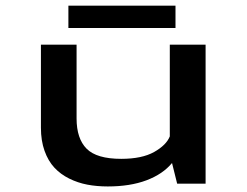

<svg xmlns="http://www.w3.org/2000/svg" viewBox="-20 -662 890 692"><path d="M226.5 -641.5H612.5V-561H226.5ZM368.5 10Q329 10 294.8 3.5Q260.5 -3 229.2 -18.5Q198 -34 175.8 -58Q153.5 -82 140.5 -118.5Q127.5 -155 127.5 -201.5V-501H256V-235Q256 -162.5 292.2 -126Q328.5 -89.5 417 -89.5Q491.5 -89.5 535.5 -114.2Q579.5 -139 592 -170.5V-501H721V0H618.5L600 -74.5Q567 -34.5 508 -12.2Q449 10 368.5 10Z"/></svg>

Font: League Mono Wide Medium
Style: Regular
Weight: 500
Width: 8
Designer: Tyler Finck
Foundry: The League of Moveable Type / Tyler Finck
Version: Version 2.210